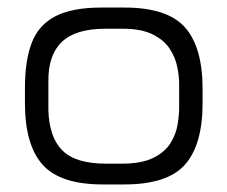

<svg xmlns="http://www.w3.org/2000/svg" viewBox="-20 -694 601 508"><path d="M259 -618Q180 -618 143.5 -583Q107 -548 108 -478V-403Q110 -331 145 -296Q180 -261 260 -261H302Q355 -261 386 -276.5Q417 -292 431.5 -316Q446 -340 450 -365Q454 -390 454 -409V-472Q454 -492 449 -517Q444 -542 429 -565Q414 -588 384 -603Q354 -618 304 -618ZM46 -461Q46 -535 64.5 -582Q83 -629 127.5 -651.5Q172 -674 248 -674H309Q423 -674 469.5 -621.5Q516 -569 516 -459V-421Q516 -311 469.5 -258.5Q423 -206 309 -206H252Q139 -206 92.5 -258.5Q46 -311 46 -421Z"/></svg>

Font: Matangi
Style: Regular
Weight: 400
Designer: Prashant Pant
Foundry: The Graphic Ant
Version: Version 3.002